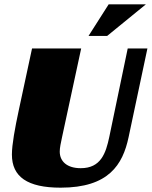

<svg xmlns="http://www.w3.org/2000/svg" viewBox="-20 -859 701 887"><path d="M355 -635H128L67 -351C49 -267 35 -191 35 -145C35 -42 107 8 260 8C482 8 547 -98 574 -225L661 -635H570L485 -227C469 -151 446 -82 353 -82C290 -82 256 -113 256 -159C256 -177 261 -198 267 -227ZM475 -693 654 -839H482L389 -693Z"/></svg>

Font: Racing Sans One
Style: Regular
Weight: 400
Designer: Pablo Impallari, Rodrigo Fuenzalida
Foundry: Pablo Impallari, Rodrigo Fuenzalida
Version: Version 1.001